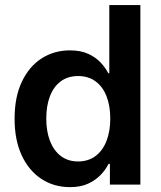

<svg xmlns="http://www.w3.org/2000/svg" viewBox="-20 -748 652 778"><path d="M263.7 10.3Q198.2 10.3 147.5 -23.2Q96.7 -56.6 67.9 -118.7Q39.1 -180.7 39.1 -267.1Q39.1 -354.5 68.4 -416.5Q97.7 -478.5 148.4 -511.2Q199.2 -543.9 263.2 -543.9Q306.6 -543.9 337.2 -530Q367.7 -516.1 387.5 -494.9Q407.2 -473.6 418.9 -451.2H422.9V-727.5H548.8V0H425.3V-84H419.9Q408.2 -60.5 387.7 -39.1Q367.2 -17.6 336.9 -3.7Q306.6 10.3 263.7 10.3ZM296.4 -93.8Q337.4 -93.8 366.7 -115.5Q396 -137.2 411.4 -176.5Q426.8 -215.8 426.8 -267.6Q426.8 -319.8 411.4 -358.6Q396 -397.5 366.7 -418.7Q337.4 -439.9 296.4 -439.9Q255.4 -439.9 226.3 -418.5Q197.3 -397 182.4 -358.2Q167.5 -319.3 167.5 -267.6Q167.5 -215.8 182.6 -176.8Q197.8 -137.7 226.6 -115.7Q255.4 -93.8 296.4 -93.8Z"/></svg>

Font: Inter 20pt SemiBold
Style: Regular
Weight: 600
Version: Version 4.001;git-66647c0bb